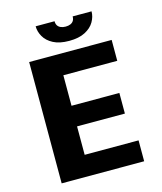

<svg xmlns="http://www.w3.org/2000/svg" viewBox="-128 -977 905 1070"><g transform="rotate(-15 325.0 -441.5)"><path d="M93.5 0V-700H569.5V-579.5H258.5V-403.5H534.5V-284.5H258.5V-120.5H569.5V0ZM340.5 -756Q284.5 -756 249 -774.8Q213.5 -793.5 196.8 -822.8Q180 -852 180 -883H289Q289 -867.5 295.5 -857.8Q302 -848 314 -843Q326 -838 341.5 -838Q357.5 -838 369.2 -843Q381 -848 387.2 -857.8Q393.5 -867.5 393.5 -883H502.5Q502.5 -852 485.5 -822.8Q468.5 -793.5 432.5 -774.8Q396.5 -756 340.5 -756Z"/></g></svg>

Font: Trispace Thin
Style: Bold
Weight: 700
Version: Version 1.210